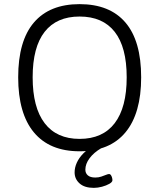

<svg xmlns="http://www.w3.org/2000/svg" viewBox="-20 -726 771 929"><path d="M365 6Q220 6 144 -85.5Q68 -177 68 -352Q68 -528 144 -617Q220 -706 365 -706Q511 -706 587 -617Q663 -528 663 -352Q663 -177 587 -85.5Q511 6 365 6ZM365 -54Q477 -54 535 -130Q593 -206 593 -352Q593 -498 535 -572Q477 -646 365 -646Q254 -646 196 -572Q138 -498 138 -352Q138 -206 196 -130Q254 -54 365 -54ZM434 183Q389 183 365 161.5Q341 140 341 108Q341 85 351.5 61.5Q362 38 383 16.5Q404 -5 436 -21L470 -9Q434 12 413.5 39.5Q393 67 393 95Q393 112 405 122.5Q417 133 441 133Q457 133 470 128.5Q483 124 493 120Q503 116 508 116Q513 116 516.5 121Q520 126 522 133Q524 140 524 146Q524 155 509 163.5Q494 172 473.5 177.5Q453 183 434 183Z"/></svg>

Font: Asap Light
Style: Regular
Weight: 300
Designer: Pablo Cosgaya
Foundry: Omnibus-Type
Version: Version 3.001